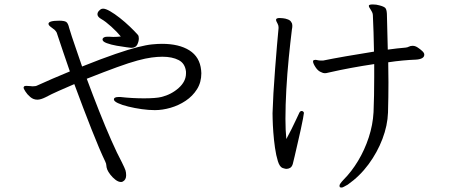

<svg xmlns="http://www.w3.org/2000/svg" viewBox="-20 -780 2040 863"><path d="M471 -615Q475 -615 479.5 -614.5Q484 -614 489 -614Q497 -614 505.5 -614.5Q514 -615 523 -616Q507 -636 480.5 -660Q454 -684 436 -694Q418 -704 418 -716Q418 -727 430 -736Q435 -741 444 -741Q455 -741 475 -729.5Q495 -718 518.5 -699.5Q542 -681 563.5 -660.5Q585 -640 600 -623Q604 -618 604 -607Q604 -594 597 -579.5Q590 -565 570 -565Q569 -565 549.5 -567.5Q530 -570 504.5 -574.5Q479 -579 460 -586Q441 -593 441 -602V-605Q445 -615 463 -615ZM816 -458Q812 -495 783 -510Q754 -525 710 -525Q688 -525 661.5 -521.5Q635 -518 598 -508Q561 -498 506 -478Q451 -458 370 -426Q397 -353 425.5 -281Q454 -209 480.5 -149Q507 -89 527 -52Q541 -24 544 -14.5Q547 -5 547 8Q547 28 532 36Q530 37 528 37.5Q526 38 524 38Q512 38 499 28Q486 18 476 5Q466 -8 462 -18Q458 -29 458 -36.5Q458 -44 453 -54Q428 -106 391.5 -198.5Q355 -291 314 -402Q277 -386 244 -371.5Q211 -357 185 -343Q163 -332 148 -332Q130 -332 116 -344Q102 -356 94 -369Q86 -382 86 -385Q86 -388 87 -389Q88 -394 98 -394Q102 -394 107 -393.5Q112 -393 116 -393Q118 -393 121 -392.5Q124 -392 127 -392Q141 -392 148 -396Q209 -424 294 -459Q279 -503 264 -546.5Q249 -590 235 -633Q234 -636 229 -642Q224 -648 220 -650Q216 -653 207 -660Q198 -667 198 -673Q198 -687 246 -687Q269 -687 277.5 -681.5Q286 -676 291 -654Q302 -617 317.5 -573Q333 -529 349 -481Q439 -517 499 -537.5Q559 -558 598.5 -568Q638 -578 663.5 -580.5Q689 -583 708 -583Q785 -583 831.5 -553.5Q878 -524 884 -465Q884 -461 884.5 -457.5Q885 -454 885 -451Q885 -410 865.5 -379Q846 -348 814.5 -327Q783 -306 746.5 -295.5Q710 -285 676 -285Q648 -285 616.5 -289.5Q585 -294 556.5 -301Q528 -308 510 -316.5Q492 -325 492 -333Q492 -344 513 -344H521Q547 -341 574.5 -339.5Q602 -338 627 -338Q652 -338 672.5 -339.5Q693 -341 705 -344Q750 -355 783 -384.5Q816 -414 816 -450Z M1887 -534Q1887 -524 1877 -518.5Q1867 -513 1850 -512Q1822 -511 1790 -508Q1758 -505 1725 -500Q1725 -478 1725.5 -455.5Q1726 -433 1726 -410Q1726 -378 1725.5 -344Q1725 -310 1724 -274Q1722 -216 1699 -155.5Q1676 -95 1636.5 -41.5Q1597 12 1543 50Q1533 55 1526.5 59Q1520 63 1515 63Q1512 63 1509 62Q1506 61 1506 54Q1506 47 1524 28Q1560 -8 1589.5 -57Q1619 -106 1637.5 -162.5Q1656 -219 1659 -276Q1662 -347 1662 -434V-492Q1608 -484 1557 -474.5Q1506 -465 1467 -456Q1460 -455 1453.5 -453Q1447 -451 1440 -451Q1432 -451 1425 -455Q1410 -460 1398.5 -477.5Q1387 -495 1387 -504Q1387 -509 1392 -510Q1397 -511 1397 -511Q1402 -511 1407.5 -509.5Q1413 -508 1420 -508H1433Q1472 -516 1534.5 -527Q1597 -538 1661 -548Q1660 -592 1659 -634Q1658 -676 1656 -711Q1656 -718 1652.5 -725.5Q1649 -733 1646 -737Q1644 -741 1641 -745Q1638 -749 1638 -753V-755Q1639 -760 1656 -760Q1672 -760 1685 -756Q1705 -751 1711.5 -744.5Q1718 -738 1719 -718L1723 -557Q1766 -563 1803 -566Q1812 -567 1818.5 -570.5Q1825 -574 1834 -574H1836Q1846 -574 1857.5 -566.5Q1869 -559 1878 -550.5Q1887 -542 1887 -535ZM1338 -281Q1346 -278 1346 -272Q1346 -268 1342 -247Q1338 -226 1331.5 -196Q1325 -166 1317.5 -134.5Q1310 -103 1304.5 -78Q1299 -53 1296 -43Q1292 -30 1284 -25.5Q1276 -21 1268 -21Q1263 -21 1258.5 -22.5Q1254 -24 1250 -25Q1237 -30 1229 -55.5Q1221 -81 1216 -116Q1211 -151 1208.5 -185.5Q1206 -220 1205.5 -244.5Q1205 -269 1205 -271Q1206 -308 1209 -361Q1212 -414 1216.5 -470.5Q1221 -527 1225 -576Q1229 -625 1232 -653V-658Q1232 -665 1228 -673Q1226 -678 1223.5 -682Q1221 -686 1221 -690V-693Q1223 -699 1237 -699Q1241 -699 1252 -698Q1263 -697 1274.5 -692.5Q1286 -688 1290 -679Q1294 -674 1294 -664Q1294 -660 1293.5 -656Q1293 -652 1292 -647Q1285 -591 1278 -520.5Q1271 -450 1267 -378.5Q1263 -307 1263 -246Q1263 -220 1264 -197Q1265 -174 1267 -155Q1278 -175 1290 -199Q1302 -223 1311 -242.5Q1320 -262 1323 -268Q1328 -281 1335 -281Z"/></svg>

Font: QiushuiShotai
Style: Regular
Weight: 600
Designer: Fontworks Inc.
Foundry: Fontworks Inc.
Version: Version 1.250